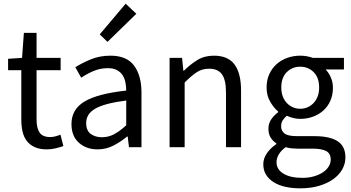

<svg xmlns="http://www.w3.org/2000/svg" viewBox="-20 -801 1912 1045"><path d="M235 12Q196 12 169.5 0Q143 -12 126.5 -33Q110 -54 103 -84Q96 -114 96 -150V-419H24V-481L100 -486L110 -622H179V-486H310V-419H179V-149Q179 -104 195.5 -79.5Q212 -55 254 -55Q267 -55 282 -59Q297 -63 309 -68L325 -6Q305 1 281.5 6.5Q258 12 235 12Z M511 12Q450 12 409.5 -24Q369 -60 369 -126Q369 -206 440 -248.5Q511 -291 667 -308Q667 -331 662.5 -353Q658 -375 647 -392Q636 -409 616.5 -419.5Q597 -430 567 -430Q525 -430 488 -414Q451 -398 422 -378L390 -435Q424 -457 473 -477.5Q522 -498 581 -498Q670 -498 710 -443.5Q750 -389 750 -298V0H682L675 -58H672Q637 -29 597 -8.5Q557 12 511 12ZM535 -54Q570 -54 601 -70.5Q632 -87 667 -119V-254Q606 -246 564.5 -235Q523 -224 497.5 -209Q472 -194 460.5 -174.5Q449 -155 449 -132Q449 -90 474 -72Q499 -54 535 -54ZM565 -573 523 -614 664 -781 722 -726Z M903 0V-486H971L978 -416H981Q1016 -451 1054.5 -474.5Q1093 -498 1144 -498Q1221 -498 1256.5 -450Q1292 -402 1292 -308V0H1210V-297Q1210 -366 1188 -396.5Q1166 -427 1118 -427Q1080 -427 1051 -408Q1022 -389 985 -352V0Z M1614 224Q1569 224 1532 215.5Q1495 207 1468.5 190Q1442 173 1427.5 149Q1413 125 1413 93Q1413 62 1432 34Q1451 6 1484 -17V-21Q1466 -32 1453.5 -51.5Q1441 -71 1441 -100Q1441 -131 1458 -154Q1475 -177 1494 -190V-194Q1470 -214 1450.5 -247.5Q1431 -281 1431 -325Q1431 -365 1445.5 -397Q1460 -429 1485 -451.5Q1510 -474 1543.5 -486Q1577 -498 1614 -498Q1634 -498 1651.5 -494.5Q1669 -491 1683 -486H1852V-423H1752Q1769 -406 1780.5 -380Q1792 -354 1792 -323Q1792 -284 1778 -252.5Q1764 -221 1740 -199.5Q1716 -178 1683.5 -166Q1651 -154 1614 -154Q1596 -154 1577 -158.5Q1558 -163 1541 -171Q1528 -160 1519 -146.5Q1510 -133 1510 -113Q1510 -90 1528 -75Q1546 -60 1596 -60H1690Q1775 -60 1817.5 -32.5Q1860 -5 1860 56Q1860 90 1843 120.5Q1826 151 1794 174Q1762 197 1716.5 210.5Q1671 224 1614 224ZM1614 -209Q1635 -209 1653.5 -217Q1672 -225 1686.5 -240Q1701 -255 1709 -276.5Q1717 -298 1717 -325Q1717 -379 1687 -408.5Q1657 -438 1614 -438Q1571 -438 1541 -408.5Q1511 -379 1511 -325Q1511 -298 1519 -276.5Q1527 -255 1541.5 -240Q1556 -225 1574.5 -217Q1593 -209 1614 -209ZM1626 167Q1661 167 1689.5 158.5Q1718 150 1738 136.5Q1758 123 1769 105Q1780 87 1780 68Q1780 34 1755 21Q1730 8 1682 8H1598Q1584 8 1567.5 6.5Q1551 5 1535 0Q1509 19 1497 40Q1485 61 1485 82Q1485 121 1522.5 144Q1560 167 1626 167Z"/></svg>

Font: Source Sans Pro
Style: Regular
Weight: 400
Designer: Paul D. Hunt
Foundry: Adobe Systems Incorporated
Version: Version 2.021;PS 2.000;hotconv 1.0.86;makeotf.lib2.5.63406